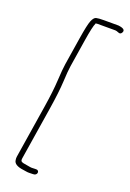

<svg xmlns="http://www.w3.org/2000/svg" viewBox="-155 -750 624 922"><g transform="rotate(20 157.0 -289.0)"><path d="M175.8 -665 176.1 -667C179.6 -667.7 182.6 -668 185.3 -668H276.5C280.6 -668 286.5 -666.3 294.2 -663C301.9 -659.7 307.9 -662.2 312.2 -670.5C319.1 -683.8 309.2 -692 282.6 -695H208.3C189.8 -695 176.8 -694 169.1 -692C161.5 -690 154.7 -681.9 148.8 -667.7C142.8 -653.4 136.1 -622.2 128.4 -574L106.1 -433C103.2 -415 100.8 -386.8 98.7 -348.5C96.6 -310.2 91.3 -263.7 82.6 -209L39.5 63C38.6 69 38.6 75 39.7 81C41.3 98.4 58.4 109.1 91.1 113C96.7 113.7 102 114.5 107.2 115.5C112.4 116.5 118.1 116.8 124.3 116.5C130.5 116.2 136.4 116 141.9 116C147.4 116 151.7 114.7 154.8 112C157.9 109.3 159.7 106.2 160.3 102.5C160.8 98.8 160 95.7 157.8 93C155.5 90.3 152.4 89 148.4 89H141.4C136.7 89 132.2 89.2 127.8 89.5C123.4 89.8 119 89.5 114.5 88.5C110 87.5 105.1 86.7 99.9 86C84.3 84 74.6 81.6 70.6 78.8C66.7 76.1 65.3 70.8 66.5 63L109.6 -209C118.9 -267.7 124.4 -315.3 126.3 -352C128.1 -388.7 130.3 -415.7 133.1 -433L155.4 -574C163.1 -622.7 169.9 -653 175.8 -665Z"/></g></svg>

Font: Proton
Style: BdCndIt
Weight: 500
Version: Version 1.017